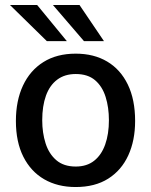

<svg xmlns="http://www.w3.org/2000/svg" viewBox="-20 -743 608 773"><path d="M284.5 10Q212 10 158 -21.2Q104 -52.5 74 -112Q44 -171.5 44 -256Q44 -337.5 72.5 -398.5Q101 -459.5 154.8 -493.2Q208.5 -527 285 -527Q358 -527 411.5 -495.2Q465 -463.5 494.5 -402.8Q524 -342 524 -256Q524 -177.5 496.5 -117.5Q469 -57.5 415.8 -23.8Q362.5 10 284.5 10ZM285 -72.5Q329.5 -72.5 359 -95.8Q388.5 -119 403.5 -161.2Q418.5 -203.5 418.5 -259Q418.5 -310.5 405.2 -352.8Q392 -395 362.8 -420Q333.5 -445 285 -445Q240.5 -445 210.2 -422.2Q180 -399.5 165 -357.8Q150 -316 150 -259Q150 -208.5 163.5 -166Q177 -123.5 206.8 -98Q236.5 -72.5 285 -72.5ZM168.5 -577.5 20 -723H129.5L249 -577.5ZM318 -577.5 193 -723H300L398.5 -577.5Z"/></svg>

Font: Public Sans Thin Medium
Style: Regular
Weight: 500
Version: Version 2.001